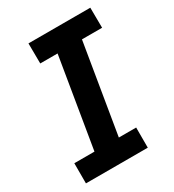

<svg xmlns="http://www.w3.org/2000/svg" viewBox="-178 -838 855 941"><g transform="rotate(-30 250.0 -367.5)"><path d="M30 0V-114H144L228 -621H130L129 -735H479L480 -621H366L282 -114H380V0Z"/></g></svg>

Font: Iosevka SS18 Heavy
Style: Italic
Weight: 900
Italic angle: -9°
Monospace: yes
Designer: Belleve Invis
Foundry: Belleve Invis
Version: Version 25.1.1; ttfautohint (v1.8.4)